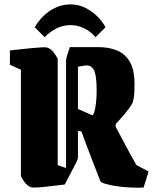

<svg xmlns="http://www.w3.org/2000/svg" viewBox="-20 -839 695 872"><path d="M436 -16Q420 -57 396.5 -117.5Q373 -178 350 -242Q346 -243 342 -243.5Q338 -244 334 -244V-123Q334 -117 326.5 -101.5Q319 -86 308 -66L274 -1Q247 2 215 6Q183 10 157 12Q131 14 123 12Q104 6 91.5 -12Q79 -30 75 -39V-522L25 -545V-610Q45 -612 71.5 -615Q98 -618 124 -620.5Q150 -623 169 -624Q188 -625 194 -623Q213 -617 225.5 -599Q238 -581 242 -572V-89L280 -76V-563Q280 -571 285 -588Q290 -605 297 -625H428Q473 -625 510 -610.5Q547 -596 569 -559.5Q591 -523 591 -457Q591 -439 590 -418Q589 -397 584 -378Q582 -369 569.5 -351.5Q557 -334 540 -314Q523 -294 506 -276L505 -264Q522 -232 540 -198Q558 -164 573.5 -135.5Q589 -107 600 -89L655 -60L632 13Q604 14 571.5 12.5Q539 11 509 6.5Q479 2 459 -4Q439 -10 436 -16ZM398 -316Q403 -314 408 -330Q413 -346 416 -372Q419 -398 419 -427Q419 -498 406 -522Q393 -546 364 -541L334 -536V-344ZM301 -819Q338 -819 369.5 -802.5Q401 -786 424.5 -762Q448 -738 459 -715L414 -670Q392 -696 362 -710.5Q332 -725 301 -725Q267 -725 237.5 -710.5Q208 -696 183 -670L138 -715Q150 -738 173 -762Q196 -786 228.5 -802.5Q261 -819 301 -819Z"/></svg>

Font: Grenze Gotisch Black
Style: Regular
Weight: 900
Designer: Renata Polastri
Foundry: Omnibus-Type
Version: Version 1.001